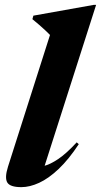

<svg xmlns="http://www.w3.org/2000/svg" viewBox="-20 -758 416 791"><path d="M186 -614Q177.5 -623 166 -633.5Q154.5 -644 141.2 -655.8Q128 -667.5 113.5 -679L117.5 -693.5L366.5 -738H376L153.5 -42.5L114 -70Q135 -68 160.8 -74.2Q186.5 -80.5 219.8 -102.8Q253 -125 296 -171.5L304.5 -164Q263 -101 221.5 -61.8Q180 -22.5 141.2 -4.8Q102.5 13 68 13Q21.5 13 10 -6.2Q-1.5 -25.5 13 -71.5Z"/></svg>

Font: Newsreader 60pt
Style: Bold Italic
Weight: 700
Italic angle: -17°
Designer: Hugues Gentile
Foundry: Production Type
Version: Version 1.003